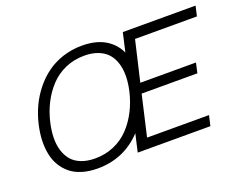

<svg xmlns="http://www.w3.org/2000/svg" viewBox="-110 -904 1405 1119"><g transform="rotate(-20 592.0 -344.5)"><path d="M1169.4 -627.9H785.6L727.1 -377.4H1072.3L1058.6 -315.4H712.9L654.8 -63.5H1039.1L1024.4 0H573.7L599.1 -110.8Q488.3 7.3 324.2 7.3Q271 7.3 228.3 -5.9Q185.5 -19 156.5 -43Q127.4 -66.9 107.9 -99.9Q88.4 -132.8 80.6 -173.1Q72.8 -213.4 74.5 -258.1Q76.2 -302.7 87.4 -351.1Q100.1 -407.2 123.8 -458Q147.5 -508.8 182.6 -552.7Q217.8 -596.7 261.5 -628.7Q305.2 -660.6 361.3 -679Q417.5 -697.3 479.5 -697.3Q565.4 -697.3 621.8 -664.6Q678.2 -631.8 705.6 -572.8L732.4 -689.9H1183.6ZM330.6 -52.7Q394 -52.7 448.5 -76.4Q502.9 -100.1 542 -141.6Q581.1 -183.1 608.2 -236.1Q635.3 -289.1 649.9 -351.1Q660.6 -398.4 661.6 -440.2Q662.6 -481.9 652.1 -518.6Q641.6 -555.2 619.6 -581.3Q597.7 -607.4 560.3 -622.6Q522.9 -637.7 473.1 -637.7Q409.7 -637.7 355.5 -614Q301.3 -590.3 262.2 -548.6Q223.1 -506.8 196 -453.9Q168.9 -400.9 154.8 -338.9Q144 -291.5 143.1 -249.8Q142.1 -208 152.6 -171.6Q163.1 -135.3 184.8 -108.9Q206.5 -82.5 243.7 -67.6Q280.8 -52.7 330.6 -52.7Z"/></g></svg>

Font: HK Grotesk Legacy
Style: Italic
Weight: 400
Italic angle: -13°
Designer: Alfredo Marco Pradil
Foundry: Hanken Design Co.
Version: Version 2.022;PS 002.022;hotconv 1.0.88;makeotf.lib2.5.64775